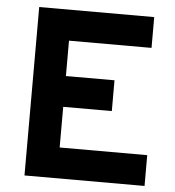

<svg xmlns="http://www.w3.org/2000/svg" viewBox="-51 -748 726 795"><g transform="rotate(5 312.0 -350.0)"><path d="M558 -700V-572H215V-425H417V-297H215V-128H579V0H80V-700Z"/></g></svg>

Font: ReCut ExtraBold
Style: Regular
Weight: 800
Designer: Giant Group (for alternate capitals set)
Version: Version 2.002;FEAKit 1.0